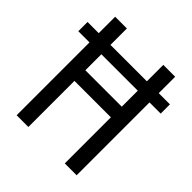

<svg xmlns="http://www.w3.org/2000/svg" viewBox="-194 -849 984 984"><g transform="rotate(45 297.5 -357.0)"><path d="M80 0V-528H-1V-595H80V-714H165V-595H429V-714H515V-595H596V-528H515V0H429V-334H165V0ZM166 -412H430V-528H166Z"/></g></svg>

Font: Noto Sans Gurmukhi Condensed
Style: Regular
Weight: 400
Width: 3
Designer: Jelle Bosma - Monotype Design Team
Foundry: Monotype Imaging Inc.
Version: Version 2.004; ttfautohint (v1.8.4.7-5d5b)